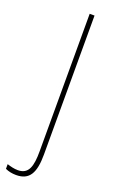

<svg xmlns="http://www.w3.org/2000/svg" viewBox="-216 -752 572 966"><g transform="rotate(20 70.5 -269.5)"><path d="M13 175C84 175 110 129 110 30V-714H84V23C84 102 71 149 13 149C-7 149 -26 144 -45 138V163C-28 171 -8 175 13 175Z"/></g></svg>

Font: Noto Sans Georgian ExtraCondensed Thin
Style: Regular
Weight: 100
Width: 2
Designer: Monotype Design Team, Akaki Razmadze
Foundry: Google LLC
Version: Version 2.005